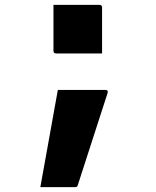

<svg xmlns="http://www.w3.org/2000/svg" viewBox="-20 -570 640 790"><path d="M400 -350H211Q200 -350 200 -361V-550H389Q400 -550 400 -539ZM290 200H146Q164 100 182 0Q200 -100 218 -200H414Q427 -200 422 -185Q406 -135 385 -71Q364 -7 342.5 60.5Q321 128 300 192Q298 200 290 200Z"/></svg>

Font: Recursive Mn Lnr St XBd
Style: Regular
Weight: 800
Monospace: yes
Version: Version 1.079;hotconv 1.0.112;makeotfexe 2.5.65598; ttfautoh